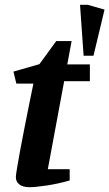

<svg xmlns="http://www.w3.org/2000/svg" viewBox="-20 -759 455 799"><path d="M328 -527 313 -739H345L415 -719L369 -527ZM103 20Q75 20 60.5 8.5Q46 -3 46 -22Q46 -30 51 -60Q56 -90 64 -134Q72 -178 82 -227.5Q92 -277 101.5 -325.5Q111 -374 119 -411H48L36 -461L144 -492L214 -588H278L260 -491H354V-421H247L179 -55H270V-8Q221 6 174 13Q127 20 103 20Z"/></svg>

Font: Manuale
Style: Italic
Weight: 400
Italic angle: -11°
Designer: Eduardo Tunni / Pablo Cosgaya
Foundry: Eduardo Tunni / Pablo Cosgaya
Version: Version 1.002